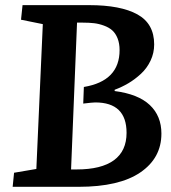

<svg xmlns="http://www.w3.org/2000/svg" viewBox="-20 -720 660 740"><path d="M574.2 -548.8Q574.2 -515.6 560.3 -486.3Q546.4 -457 523.2 -435.5Q500 -414.1 474.9 -399.2Q449.7 -384.3 421.9 -374V-369.1Q512.7 -357.4 557.4 -315.2Q602.1 -272.9 602.1 -205.1Q602.1 -110.8 520.8 -55.4Q439.5 0 283.2 0H28.8L34.2 -54.2L120.1 -68.8L145 -627L61 -644L66.9 -700.2H324.2Q444.8 -700.2 509.5 -664.6Q574.2 -628.9 574.2 -548.8ZM303.2 -384.8Q440.9 -407.7 440.9 -526.9Q440.9 -552.7 433.1 -572.3Q425.3 -591.8 412.6 -603Q399.9 -614.3 380.6 -621.3Q361.3 -628.4 342.3 -630.6Q323.2 -632.8 298.8 -632.8H276.9L253.9 -66.9H274.9Q370.6 -66.9 419.2 -102.5Q467.8 -138.2 467.8 -208Q467.8 -325.2 347.2 -325.2Q336.9 -325.2 300.8 -320.8Z"/></svg>

Font: Literata Book
Style: Bold Italic
Weight: 700
Italic angle: -3°
Designer: Latin by Veronika Burian and Jose Scaglione. Greek by Irene Vlachou. Cyrillic by Vera Evstafieva
Foundry: TypeTogether
Version: Version 1.003;PS 001.003;hotconv 1.0.88;makeotf.lib2.5.64775